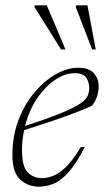

<svg xmlns="http://www.w3.org/2000/svg" viewBox="-20 -690 390 720"><path d="M298 -138.5Q266.5 -77.5 238 -45.2Q209.5 -13 181.8 -1.5Q154 10 125 10Q85 10 55.8 -16.8Q26.5 -43.5 26.5 -108Q26.5 -180 49.5 -240Q72.5 -300 109.8 -344Q147 -388 190 -412Q233 -436 273.5 -436Q314 -436 332 -415.2Q350 -394.5 350 -366.5Q350 -326 325 -293.5Q275.5 -271 209.8 -248Q144 -225 70.5 -202Q62.5 -165 62.5 -126.5Q62.5 -65.5 83.8 -43.8Q105 -22 137.5 -22Q157 -22 179.8 -30.8Q202.5 -39.5 228.2 -64.8Q254 -90 283 -138.5ZM258.5 -415.5Q224 -415.5 187 -390.8Q150 -366 119.5 -321.5Q89 -277 74 -217.5Q159.5 -245.5 208.2 -265.5Q257 -285.5 279.8 -301Q302.5 -316.5 308.5 -330.2Q314.5 -344 314.5 -359.5Q314.5 -382.5 303.2 -399Q292 -415.5 258.5 -415.5ZM225.5 -504.5H209L109.5 -663V-670H155.5ZM339 -504.5H325.5L264.5 -663V-670H308Z"/></svg>

Font: Newsreader Text ExtraLight
Style: Italic
Weight: 275
Italic angle: -17°
Designer: Hugues Gentile
Foundry: Production Type
Version: Version 1.001